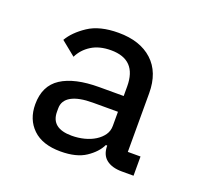

<svg xmlns="http://www.w3.org/2000/svg" viewBox="-75 -787 549 526"><g transform="rotate(20 199.5 -524.0)"><path d="M360 -350H326Q297 -350 280.5 -363Q264 -376 264 -403H260Q249 -380 222 -362Q195 -344 149 -344Q96 -344 68 -371Q40 -398 40 -442Q40 -496 78.5 -521Q117 -546 189 -546H260V-574Q260 -652 185 -652Q151 -652 128 -637.5Q105 -623 94 -600L52 -634Q67 -660 100 -682Q133 -704 188 -704Q251 -704 287 -671Q323 -638 323 -577V-406H360ZM187 -500Q146 -500 124.5 -488Q103 -476 103 -453V-443Q103 -395 163 -395Q182 -395 199.5 -399.5Q217 -404 230.5 -412.5Q244 -421 252 -432.5Q260 -444 260 -459V-500Z"/></g></svg>

Font: IBM Plex Sans Devanagari
Style: Regular
Weight: 400
Designer: Mike Abbink, Paul van der Laan, Pieter van Rosmalen, Erin McLaughlin
Foundry: Bold Monday
Version: Version 1.1